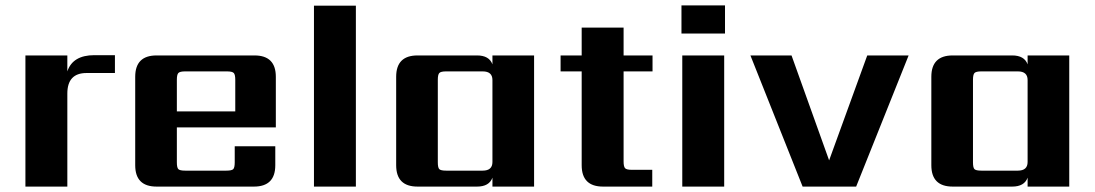

<svg xmlns="http://www.w3.org/2000/svg" viewBox="-20 -690 4048 710"><path d="M329 -486H405V-420H300Q229 -420 229 -344V0H74V-485H229V-426Q249 -486 329 -486Z M634 -278H850V-395Q850 -414 844.5 -420Q839 -426 819 -426H665Q645 -426 639.5 -420Q634 -414 634 -395ZM559 -485H921Q1000 -485 1000 -406V-219H634V-90Q634 -70 639.5 -64.5Q645 -59 665 -59H817Q837 -59 842.5 -64.5Q848 -70 848 -90V-149H998V-79Q998 0 919 0H559Q480 0 480 -79V-406Q480 -485 559 -485Z M1296 0H1141V-669H1296Z M1630 -59H1765Q1801 -59 1801 -91V-394Q1801 -426 1765 -426H1630Q1610 -426 1604.5 -420Q1599 -414 1599 -395V-90Q1599 -70 1604.5 -64.5Q1610 -59 1630 -59ZM1801 -485H1955V0H1801V-33Q1789 0 1744 0H1524Q1445 0 1445 -79V-406Q1445 -485 1524 -485H1744Q1789 -485 1801 -452Z M2393 -426H2286V-93Q2286 -74 2291.5 -68Q2297 -62 2317 -62H2392V0H2210Q2131 0 2131 -79V-426H2053V-485H2131V-588H2286V-485H2393Z M2658 0H2503V-485H2658ZM2500 -566V-670H2661V-566Z M2755 -485H2907L3046 -97L3187 -485H3340L3146 0H2948Z M3609 -59H3744Q3780 -59 3780 -91V-394Q3780 -426 3744 -426H3609Q3589 -426 3583.5 -420Q3578 -414 3578 -395V-90Q3578 -70 3583.5 -64.5Q3589 -59 3609 -59ZM3780 -485H3934V0H3780V-33Q3768 0 3723 0H3503Q3424 0 3424 -79V-406Q3424 -485 3503 -485H3723Q3768 -485 3780 -452Z"/></svg>

Font: Sarpanch
Style: Bold
Weight: 700
Designer: Manushi Parikh (Devanagari and Latin), Jyotish Sonowal (Devanagari)
Foundry: Indian Type Foundry
Version: Version 2.004;PS 1.0;hotconv 1.0.78;makeotf.lib2.5.61930; tt